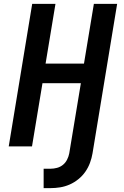

<svg xmlns="http://www.w3.org/2000/svg" viewBox="-20 -755 640 990"><path d="M205 215V115H241Q257 115 274 110.5Q291 106 304.5 95Q318 84 326 68Q334 52 337 36L397 -326H199L145 0H25L146 -735H266L215 -427H413L464 -735H584L457 36Q453 60 444 84.5Q435 109 420 130.5Q405 152 384 169Q363 186 339 196.5Q315 207 290 211Q265 215 241 215Z"/></svg>

Font: Iosevka SS04 Extended Oblique
Style: Bold
Weight: 700
Width: 7
Italic angle: -9°
Monospace: yes
Designer: Belleve Invis
Foundry: Belleve Invis
Version: Version 19.0.0; ttfautohint (v1.8.4)